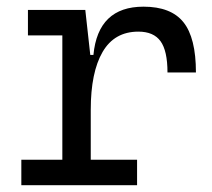

<svg xmlns="http://www.w3.org/2000/svg" viewBox="-20 -547 626 567"><path d="M248 -222.7V-75.2H384.8V0H43V-75.2H164.1V-442.4H62.5V-517.6H231.9L246.6 -384.8H255.9Q269.5 -527.3 403.8 -527.3Q484.9 -527.3 521.7 -481.4Q558.6 -435.5 558.6 -333H474.6Q474.6 -397 454.1 -425.3Q433.6 -453.6 388.7 -453.6Q317.9 -453.6 283 -393.6Q248 -333.5 248 -222.7Z"/></svg>

Font: Cascadia Code PL SemiLight
Style: Regular
Weight: 350
Monospace: yes
Designer: Aaron Bell
Foundry: Saja Typeworks
Version: Version 2404.023; ttfautohint (v1.8.4)